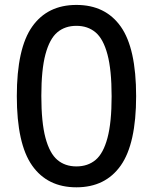

<svg xmlns="http://www.w3.org/2000/svg" viewBox="-20 -770 636 799"><path d="M50 -370Q50 -568.5 113.8 -659Q177.5 -749.5 298 -749.5Q419 -749.5 482.8 -659Q546.5 -568.5 546.5 -370Q546.5 -172 482.5 -81.2Q418.5 9.5 298 9.5Q177.5 9.5 113.8 -81Q50 -171.5 50 -370ZM444.5 -369Q444.5 -479 427.2 -543.5Q410 -608 377.8 -635.2Q345.5 -662.5 298 -662.5Q250.5 -662.5 218.5 -635.5Q186.5 -608.5 169.2 -544.2Q152 -480 152 -371Q152 -261 169.2 -196.5Q186.5 -132 218.5 -104.8Q250.5 -77.5 298 -77.5Q345.5 -77.5 377.8 -104.5Q410 -131.5 427.2 -195.8Q444.5 -260 444.5 -369Z"/></svg>

Font: Encode Sans Semi Condensed Medium
Style: Regular
Weight: 500
Width: 4
Designer: Multiple Designers
Foundry: Impallari Type
Version: Version 2.000